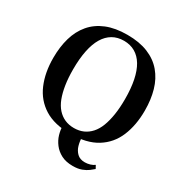

<svg xmlns="http://www.w3.org/2000/svg" viewBox="-189 -824 1105 1148"><g transform="rotate(30 363.0 -250.5)"><path d="M363 12Q252 12 182.5 -31.5Q113 -75 80 -152.5Q47 -230 47 -331Q47 -407 65 -469.5Q83 -532 121.5 -577.5Q160 -623 220 -647.5Q280 -672 363 -672Q446 -672 506 -647.5Q566 -623 604.5 -577.5Q643 -532 661 -469.5Q679 -407 679 -331Q679 -230 646.5 -152.5Q614 -75 544 -31.5Q474 12 363 12ZM470 171Q423 171 390.5 154Q358 137 337.5 110Q317 83 308 52.5Q299 22 299 -5H433Q433 23 441 50.5Q449 78 468.5 97Q488 116 522 116Q540 116 558 110.5Q576 105 587 96L599 118Q589 127 572.5 139.5Q556 152 531 161.5Q506 171 470 171ZM363 -29Q398 -29 426.5 -41.5Q455 -54 477 -78.5Q499 -103 513 -139.5Q527 -176 534.5 -224Q542 -272 542 -331Q542 -405 530.5 -461Q519 -517 496.5 -554.5Q474 -592 440.5 -611.5Q407 -631 363 -631Q319 -631 285.5 -611.5Q252 -592 229.5 -554.5Q207 -517 195.5 -461Q184 -405 184 -331Q184 -272 191.5 -224Q199 -176 213 -139.5Q227 -103 249 -78.5Q271 -54 299.5 -41.5Q328 -29 363 -29Z"/></g></svg>

Font: Frank Ruhl Libre Medium
Style: Regular
Weight: 500
Designer: Yanek Iontef
Foundry: Fontef
Version: Version 6.004